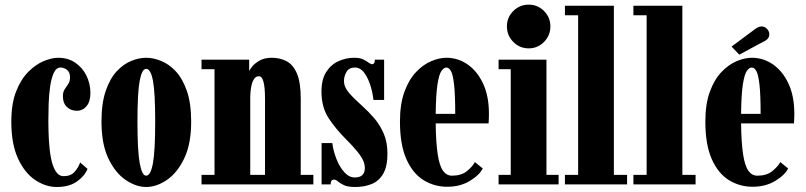

<svg xmlns="http://www.w3.org/2000/svg" viewBox="-20 -774 3382 806"><path d="M218.5 11Q171.5 11 127.5 -18.5Q83.5 -48 55.5 -108.8Q27.5 -169.5 27.5 -263.5Q27.5 -339.5 48 -391Q68.5 -442.5 99.5 -473.2Q130.5 -504 164.2 -517.8Q198 -531.5 224 -531.5Q265.5 -531.5 296 -510.8Q326.5 -490 343 -456.2Q359.5 -422.5 359.5 -383.5Q359.5 -347.5 343.2 -328.2Q327 -309 302.5 -309Q277 -309 260.5 -325.2Q244 -341.5 244 -370Q244 -388 251.5 -399.2Q259 -410.5 266.5 -421.5Q274 -432.5 274 -449Q274 -471 261.2 -480.8Q248.5 -490.5 234 -490.5Q216 -490.5 205.8 -468Q195.5 -445.5 190.5 -410.8Q185.5 -376 184.2 -337.5Q183 -299 183 -267.5Q183 -227 185.2 -186Q187.5 -145 194 -110.8Q200.5 -76.5 213.5 -55.5Q226.5 -34.5 247.5 -34.5Q277.5 -34.5 293.5 -53Q309.5 -71.5 316.5 -92L347.5 -65Q335.5 -35 302.8 -12Q270 11 218.5 11Z M593.5 11Q551.5 11 508 -18.2Q464.5 -47.5 435.2 -108.2Q406 -169 406 -263.5Q406 -340.5 423.8 -392.2Q441.5 -444 469.8 -474.5Q498 -505 530.8 -518.2Q563.5 -531.5 593.5 -531.5Q623.5 -531.5 656.5 -518.2Q689.5 -505 718 -474.5Q746.5 -444 764.5 -392.2Q782.5 -340.5 782.5 -263.5Q782.5 -169 753 -108.2Q723.5 -47.5 680 -18.2Q636.5 11 593.5 11ZM593.5 -36.5Q612.5 -36.5 622 -88.8Q631.5 -141 631.5 -263.5Q631.5 -386.5 622 -435.8Q612.5 -485 593.5 -485Q576 -485 566.5 -435.8Q557 -386.5 557 -263.5Q557 -141 566.5 -88.8Q576 -36.5 593.5 -36.5Z M826 0V-40H880.5V-483.5H826V-523.5H1026V-475.5Q1027 -479.5 1037.5 -493.2Q1048 -507 1068.8 -519.2Q1089.5 -531.5 1120.5 -531.5Q1156 -531.5 1183.5 -516.8Q1211 -502 1226.8 -464.8Q1242.5 -427.5 1242.5 -359V-40H1295.5V0ZM1030.5 -368.5V-40H1092.5V-360.5Q1092.5 -454 1067 -454Q1033.5 -454 1030.5 -368.5Z M1471 11Q1440 11 1423.8 3.2Q1407.5 -4.5 1398.8 -12.2Q1390 -20 1381.5 -20Q1368 -20 1368 0H1330V-173.5H1375Q1379 -141 1392 -107.5Q1405 -74 1425 -51.5Q1445 -29 1469.5 -29Q1511.5 -29 1511.5 -68.5Q1511.5 -96.5 1489.5 -125.5Q1467.5 -154.5 1432.5 -189.5Q1389.5 -232.5 1359.5 -278Q1329.5 -323.5 1329.5 -390Q1329.5 -441 1349.5 -472Q1369.5 -503 1401 -517.2Q1432.5 -531.5 1467 -531.5Q1490.5 -531.5 1504.5 -524.8Q1518.5 -518 1527.2 -511.2Q1536 -504.5 1542.5 -504.5Q1547 -504.5 1550.2 -508.5Q1553.5 -512.5 1553.5 -523.5H1592.5V-354.5H1547.5Q1545.5 -380 1536 -412Q1526.5 -444 1510 -467.2Q1493.5 -490.5 1469.5 -490.5Q1445.5 -490.5 1434.8 -472.5Q1424 -454.5 1424 -434Q1424 -408.5 1445.2 -384Q1466.5 -359.5 1503 -327Q1528 -304.5 1551.8 -276.8Q1575.5 -249 1591 -212.8Q1606.5 -176.5 1606.5 -129Q1606.5 -76 1589 -45.2Q1571.5 -14.5 1540.8 -1.8Q1510 11 1471 11Z M1857.5 10Q1803 10 1758 -17.8Q1713 -45.5 1686 -106Q1659 -166.5 1659 -263.5Q1659 -337.5 1677.8 -388.8Q1696.5 -440 1726.5 -471.5Q1756.5 -503 1790.2 -517.2Q1824 -531.5 1854 -531.5Q1902.5 -531.5 1943 -503.5Q1983.5 -475.5 2008 -423Q2032.5 -370.5 2032.5 -296.5Q2032.5 -277 2031 -256H1809Q1810 -174 1817.5 -125.8Q1825 -77.5 1839.8 -57Q1854.5 -36.5 1877.5 -36.5Q1916 -36.5 1939.5 -55.2Q1963 -74 1973.5 -93.5L2006.5 -67Q1993.5 -39.5 1952.8 -14.8Q1912 10 1857.5 10ZM1854 -490.5Q1843 -490.5 1833 -476Q1823 -461.5 1816.5 -419.8Q1810 -378 1809 -296H1891Q1891 -377 1886.2 -418.8Q1881.5 -460.5 1873.2 -475.5Q1865 -490.5 1854 -490.5Z M2199.5 -571Q2161.5 -571 2134.8 -598Q2108 -625 2108 -663.5Q2108 -701 2134.8 -727.8Q2161.5 -754.5 2199.5 -754.5Q2237 -754.5 2263.8 -727.8Q2290.5 -701 2290.5 -663.5Q2290.5 -625 2263.8 -598Q2237 -571 2199.5 -571ZM2073 0V-40H2124V-483.5H2073V-523.5H2274V-40H2325V0Z M2351.5 0V-40H2407V-710H2351.5V-750H2557V-40H2612.5V0Z M2639 0V-40H2694.5V-710H2639V-750H2844.5V-40H2900V0Z M3139.5 10Q3085 10 3040 -17.8Q2995 -45.5 2968 -106Q2941 -166.5 2941 -263.5Q2941 -337.5 2959.8 -388.8Q2978.5 -440 3008.5 -471.5Q3038.5 -503 3072.2 -517.2Q3106 -531.5 3136 -531.5Q3184.5 -531.5 3225 -503.5Q3265.5 -475.5 3290 -423Q3314.5 -370.5 3314.5 -296.5Q3314.5 -277 3313 -256H3091Q3092 -174 3099.5 -125.8Q3107 -77.5 3121.8 -57Q3136.5 -36.5 3159.5 -36.5Q3198 -36.5 3221.5 -55.2Q3245 -74 3255.5 -93.5L3288.5 -67Q3275.5 -39.5 3234.8 -14.8Q3194 10 3139.5 10ZM3136 -490.5Q3125 -490.5 3115 -476Q3105 -461.5 3098.5 -419.8Q3092 -378 3091 -296H3173Q3173 -377 3168.2 -418.8Q3163.5 -460.5 3155.2 -475.5Q3147 -490.5 3136 -490.5ZM3083.5 -544.5 3051 -578.5 3148.5 -651Q3164.5 -663 3176.5 -663Q3186.5 -663 3194 -657.8Q3201.5 -652.5 3205.5 -645.5Q3209.5 -638.5 3209.5 -630.5Q3209.5 -609 3183.5 -598.5Z"/></svg>

Font: Imbue 10pt Black
Style: Regular
Weight: 900
Designer: Tyler Finck
Foundry: Etcetera Type Company
Version: Version 1.102; ttfautohint (v1.8.3)